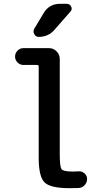

<svg xmlns="http://www.w3.org/2000/svg" viewBox="-20 -985 540 1015"><path d="M296.9 -964.8H333Q349.6 -964.8 356.4 -949.7Q363.3 -934.6 351.6 -922.9L267.6 -827.1Q235.4 -790 184.6 -790Q168.9 -790 161.1 -804.7Q153.3 -819.3 161.1 -833L210.9 -916Q240.2 -964.8 296.9 -964.8ZM103.5 -641.6Q85.9 -641.6 72.8 -654.8Q59.6 -668 59.6 -686Q59.6 -704.1 72.8 -717.3Q85.9 -730.5 103.5 -730.5H239.3Q262.7 -730.5 279.3 -713.4Q295.9 -696.3 295.9 -672.9V-169.9Q295.9 -102.5 305.7 -90.3Q315.4 -78.1 365.2 -78.1Q383.8 -78.1 394.5 -79.1Q412.1 -81.1 426.3 -68.8Q440.4 -56.6 440.4 -39.1Q440.4 -20.5 427.7 -6.3Q415 7.8 396.5 8.8Q381.8 9.8 347.7 9.8Q247.1 9.8 215.8 -20.5Q184.6 -50.8 184.6 -150.4V-633.8Q184.6 -641.6 175.8 -641.6Z"/></svg>

Font: Rounded Mgen+ 1m medium
Style: Regular
Weight: 500
Designer: [Source Han Sans]
Ryoko NISHIZUKA  (kana & ideographs); Paul D. Hunt (Latin, Greek & Cyrillic); Wenlong ZHANG  (bopomofo
Version: Version 1.059.20150602